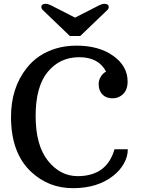

<svg xmlns="http://www.w3.org/2000/svg" viewBox="-20 -983 768 1013"><path d="M38.1 0ZM389.6 -53.7Q543.5 -53.7 584 -195.3H654.3Q654.3 -157.2 633.8 -120.4Q613.3 -83.5 576.2 -54.7Q494.1 9.8 365.2 9.8Q236.3 9.8 144.5 -76.2Q38.1 -175.3 38.1 -366.2Q38.1 -518.6 120.1 -623Q178.2 -697.8 274.9 -727.1Q324.7 -742.2 384.3 -742.2Q502 -742.2 577.6 -688.2Q653.3 -634.3 653.3 -552.7Q653.3 -491.7 605.5 -470.7Q591.3 -464.4 574.7 -464.4Q523.4 -464.4 505.9 -507.8Q500.5 -521.5 500.5 -540.3Q500.5 -559.1 511.2 -577.4Q522 -595.7 539.6 -605.5Q500 -681.2 397.9 -681.2Q295.9 -681.2 231.9 -603.8Q168 -526.4 168 -371.3Q168 -216.3 232.9 -135Q297.9 -53.7 389.6 -53.7ZM530.3 -962.9Q553.7 -962.9 553.7 -945.8Q553.7 -938 546.4 -930.2L403.3 -793H348.6L205.6 -930.2Q198.2 -938 198.2 -945.8Q198.2 -962.9 221.7 -962.9Q234.4 -962.4 250.5 -954.1L376 -890.1L501.5 -954.1Q517.6 -962.4 530.3 -962.9Z"/></svg>

Font: Arbutus Slab
Style: Regular
Weight: 400
Designer: Karolina Lach
Foundry: Karolina Lach
Version: Version 1.001; ttfautohint (v0.92) -l 10 -r 16 -G 200 -x 7 -